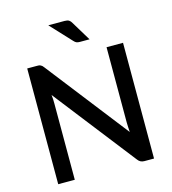

<svg xmlns="http://www.w3.org/2000/svg" viewBox="-133 -1046 1033 1154"><g transform="rotate(-15 383.5 -469.0)"><path d="M579.1 -720.2H681.6V0H622.1Q608.4 0 599.1 -4.9Q589.4 -9.3 581.1 -20.5L185.5 -528.3Q187.5 -510.3 188 -500Q188.5 -490.7 188.5 -473.6V0H85.4V-720.2H146.5Q156.2 -720.2 159.7 -719.7Q163.1 -719.2 168.9 -716.3Q174.8 -713.4 177.7 -710.4Q181.6 -706.5 186 -700.7L582 -191.9Q581.1 -202.1 580.1 -222.7Q579.1 -242.2 579.1 -250.5ZM274.9 -938H376Q394.5 -938 403.3 -932.1Q413.1 -925.8 419.4 -913.6L492.7 -792.5H431.6Q418.5 -792.5 411.6 -795.9Q403.8 -799.3 395.5 -808.6Z"/></g></svg>

Font: Lato-SemiBold
Style: Regular
Weight: 500
Designer: Lukasz Dziedzic with Adam Twardoch and Botio Nikoltchev
Foundry: tyPoland Lukasz Dziedzic
Version: ""